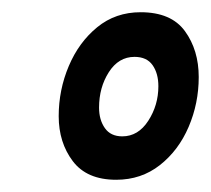

<svg xmlns="http://www.w3.org/2000/svg" viewBox="-20 -740 345 314"><path d="M170 -446Q122 -446 99 -476.5Q76 -507 76 -550Q76 -593 92.5 -632Q109 -671 139 -695.5Q169 -720 210 -720Q260 -720 282.5 -689Q305 -658 305 -614Q305 -571 288.5 -532.5Q272 -494 241.5 -470Q211 -446 170 -446ZM180 -517Q206 -517 222.5 -542.5Q239 -568 239 -599Q239 -620 229.5 -633.5Q220 -647 200 -647Q174 -647 158 -622Q142 -597 142 -564Q142 -544 151.5 -530.5Q161 -517 180 -517Z"/></svg>

Font: Georama Medium
Style: Italic
Weight: 500
Italic angle: -9°
Designer: Jean-Baptiste Levee
Foundry: Production Type
Version: Version 1.000